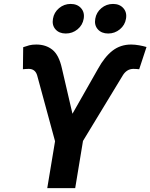

<svg xmlns="http://www.w3.org/2000/svg" viewBox="-20 -966 772 986"><path d="M222.7 0 262.7 -240.7 170.9 -578.6Q161.1 -612.3 127.4 -612.3Q120.6 -612.3 110.4 -611.6Q100.1 -610.8 97.7 -610.4L99.1 -723.6Q115.7 -729.5 130.4 -733.4Q145 -737.3 166.5 -737.3Q215.8 -737.3 249.3 -710.4Q282.7 -683.6 297.9 -615.2L352.1 -381.8L483.4 -612.8Q517.6 -674.8 558.3 -706.1Q599.1 -737.3 653.3 -737.3Q672.4 -737.3 694.3 -733.4Q716.3 -729.5 732.4 -724.6L694.8 -610.4Q692.4 -610.8 682.4 -611.6Q672.4 -612.3 665.5 -612.3Q647.5 -612.3 633.5 -603.3Q619.6 -594.2 610.4 -578.6L406.2 -242.2L366.2 0ZM535.6 -793.9Q501.5 -793.9 482.4 -815.4Q463.4 -836.9 469.2 -869.6Q474.6 -902.3 500.5 -924.1Q526.4 -945.8 560.5 -945.8Q594.2 -945.8 613.5 -924.1Q632.8 -902.3 627 -869.6Q621.6 -836.9 595.5 -815.4Q569.3 -793.9 535.6 -793.9ZM317.9 -793.9Q283.7 -793.9 264.9 -815.4Q246.1 -836.9 252 -869.6Q257.3 -902.3 283.2 -924.1Q309.1 -945.8 342.8 -945.8Q377 -945.8 396.2 -924.1Q415.5 -902.3 409.7 -869.6Q404.3 -836.9 378.2 -815.4Q352.1 -793.9 317.9 -793.9Z"/></svg>

Font: Inter Display
Style: Bold Italic
Weight: 700
Italic angle: -9.39999°
Designer: Rasmus Andersson
Foundry: rsms
Version: Version 4.000;git-a52131595